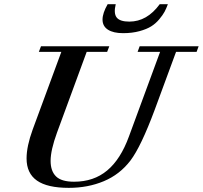

<svg xmlns="http://www.w3.org/2000/svg" viewBox="-20 -884 969 917"><path d="M567.9 -725.6Q521.5 -725.6 495.6 -742.2Q469.7 -758.8 469.7 -790.5Q469.7 -821.3 494.1 -863.8H532.7Q522 -819.8 537.4 -800.3Q552.7 -780.8 597.7 -780.8Q682.1 -780.8 742.7 -863.8H781.7Q774.4 -843.8 766.1 -828.1Q757.8 -812.5 740.7 -792Q723.6 -771.5 702.1 -758.1Q680.7 -744.6 645.8 -735.1Q610.8 -725.6 567.9 -725.6ZM308.6 13.2Q206.1 13.2 156.5 -21.5Q106.9 -56.2 106.9 -127.4Q106.9 -185.1 136.2 -265.6L272.9 -636.2H165.5L175.8 -663.1H502L491.7 -636.2H394L252.4 -251Q221.7 -167 221.7 -115.7Q221.7 -66.9 247.6 -41.5Q273.4 -16.1 333.5 -16.1Q427.7 -16.1 491.9 -69.8Q556.2 -123.5 595.7 -231.9L744.6 -636.2H637.2L647 -663.1H928.7L918.9 -636.2H820.8L718.8 -359.4Q653.3 -183.6 603 -117.2Q551.8 -50.3 475.8 -18.6Q399.9 13.2 308.6 13.2Z"/></svg>

Font: Elstob 14pt SemiBold
Style: Italic
Weight: 600
Italic angle: -20°
Designer: Peter S. Baker
Version: Version 1.015